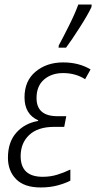

<svg xmlns="http://www.w3.org/2000/svg" viewBox="-20 -816 424 846"><path d="M271 -606Q295 -638 332 -696Q369 -754 383 -785L384 -796H325Q311 -757 284.5 -704Q258 -651 239 -616L238 -606ZM290 -20V-69Q261 -55 231.5 -46Q202 -37 168 -37Q71 -37 71 -128Q71 -186 109 -221.5Q147 -257 219 -257H263L272 -304H233Q141 -304 141 -384Q141 -437 174 -465.5Q207 -494 258 -494Q313 -494 355 -467L379 -510Q328 -541 258 -541Q186 -541 137 -500.5Q88 -460 88 -387Q88 -313 148 -286V-283Q89 -273 52 -231.5Q15 -190 15 -121Q15 -63 51 -26.5Q87 10 159 10Q200 10 233.5 1Q267 -8 290 -20Z"/></svg>

Font: Noto Sans UI SemiCondensed Light
Style: Italic
Weight: 300
Width: 4
Designer: Monotype Design Team
Foundry: Monotype Imaging Inc.
Version: 1.001